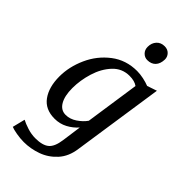

<svg xmlns="http://www.w3.org/2000/svg" viewBox="-316 -877 1204 1204"><g transform="rotate(45 286.5 -275.0)"><path d="M170 250Q139 250 104.5 244Q70 238 54 231L75 147Q97 159 133 170.5Q169 182 204 182Q267 182 297 157.5Q327 133 336 67L354 -63Q326 -31 287.5 -10.5Q249 10 203 10Q120 10 78.5 -47.5Q37 -105 37 -199Q37 -285 75.5 -370.5Q114 -456 187 -512Q260 -568 358 -568Q385 -568 415.5 -561.5Q446 -555 468 -546L533 -568L443 38Q433 113 390 160.5Q347 208 288.5 229Q230 250 170 250ZM346 -513Q280 -513 235 -465Q190 -417 168 -345.5Q146 -274 146 -205Q146 -135 169.5 -95.5Q193 -56 235 -56Q273 -56 308 -79.5Q343 -103 364 -133L417 -494Q391 -513 346 -513ZM297 -722Q297 -756 317 -778Q337 -800 370 -800Q397 -800 413.5 -783Q430 -766 430 -742Q429 -703 409 -682Q389 -661 354 -661Q331 -661 314 -678Q297 -695 297 -722Z"/></g></svg>

Font: Koeln Type Serif
Style: Italic
Weight: 400
Italic angle: -8°
Designer: Eben Sorkin
Foundry: Eben Sorkin
Version: Version 2.002